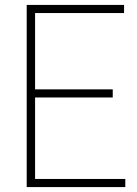

<svg xmlns="http://www.w3.org/2000/svg" viewBox="-20 -760 556 780"><path d="M88.5 0V-740H484V-707H122.5V-397H438V-364H122.5V-33H489V0Z"/></svg>

Font: Encode Sans SemiCondensed SemiCondensed Thin
Style: Regular
Weight: 100
Width: 4
Designer: Multiple Designers
Foundry: Impallari Type
Version: Version 3.000; ttfautohint (v1.8.3) -l 8 -r 50 -G 200 -x 14 